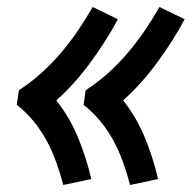

<svg xmlns="http://www.w3.org/2000/svg" viewBox="-20 -619 548 549"><path d="M352 -90Q343 -124 331.5 -156Q320 -188 304 -217.5Q288 -247 266.5 -273Q245 -299 219 -319L225 -361Q259 -383 289 -410Q319 -437 345 -467.5Q371 -498 393.5 -531Q416 -564 436 -599L508 -564Q491 -532 471.5 -501.5Q452 -471 430 -441Q408 -411 383.5 -383.5Q359 -356 332 -332Q370 -284 394 -226Q418 -168 432 -107ZM161 -90Q152 -124 140.5 -156Q129 -188 113 -217.5Q97 -247 75.5 -273Q54 -299 28 -319L34 -361Q68 -383 98 -410Q128 -437 154 -467.5Q180 -498 202.5 -531Q225 -564 245 -599L317 -564Q300 -532 280.5 -501.5Q261 -471 239 -441Q217 -411 192.5 -383.5Q168 -356 141 -332Q179 -284 203 -226Q227 -168 241 -107Z"/></svg>

Font: Iosevka Oblique
Style: Bold
Weight: 700
Italic angle: -9°
Monospace: yes
Designer: Belleve Invis
Foundry: Belleve Invis
Version: Version 32.5.0; ttfautohint (v1.8.4)